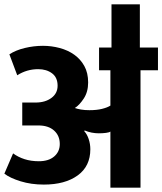

<svg xmlns="http://www.w3.org/2000/svg" viewBox="-20 -860 744 880"><path d="M621 -840V-642H704V-538H624V0H486V-257Q481 -253 466 -251Q451 -249 433 -249Q399 -249 368 -262L366 -259Q379 -245 386.5 -222.5Q394 -200 394 -176Q394 -98 336 -56Q278 -14 181 -14Q123 -14 74.5 -29Q26 -44 0 -64L40 -157Q63 -140 92.5 -130.5Q122 -121 158 -121Q203 -121 228.5 -143Q254 -165 254 -200Q254 -238 228 -261.5Q202 -285 156 -285H82V-390H143Q187 -390 215.5 -411Q244 -432 244 -467Q244 -505 218.5 -524Q193 -543 155 -543Q103 -543 59 -515L23 -611Q52 -630 93.5 -640Q135 -650 177 -650Q216 -650 253.5 -640Q291 -630 320 -609.5Q349 -589 366.5 -557.5Q384 -526 384 -482Q384 -439 364 -408.5Q344 -378 323 -365Q334 -361 351 -358Q368 -355 390 -355Q423 -355 447.5 -361Q472 -367 486 -376V-538H434V-642H491V-840Z"/></svg>

Font: Mukta ExtraBold
Style: Regular
Weight: 800
Designer: Girish Dalvi and Yashodeep Gholap
Foundry: Ek Type
Version: Version 2.538;PS 1.002;hotconv 16.6.51;makeotf.lib2.5.65220;